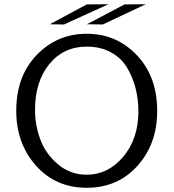

<svg xmlns="http://www.w3.org/2000/svg" viewBox="-20 -872 825 910"><path d="M392 -757 570 -851 671 -852 467 -756ZM216 -757 391 -851 494 -852 283 -756ZM57 -347Q57 -511 154 -611.5Q251 -712 391 -712Q532 -712 628.5 -610.5Q725 -509 725 -346Q725 -190 631.5 -86Q538 18 391 18Q244 18 150.5 -87Q57 -192 57 -347ZM146 -351Q146 -278 171.5 -210Q197 -142 255 -93Q313 -44 391 -44Q492 -44 563.5 -128.5Q635 -213 636 -342Q636 -401 622.5 -454Q609 -507 581.5 -552.5Q554 -598 505 -624.5Q456 -651 391 -651Q281 -651 213.5 -568Q146 -485 146 -351Z"/></svg>

Font: Coval
Style: Light
Weight: 300
Foundry: Context Ltd
Version: Version 001.000